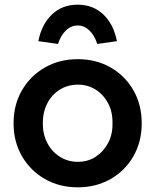

<svg xmlns="http://www.w3.org/2000/svg" viewBox="-20 -791 664 821"><path d="M38 -264Q38 -343 74 -405Q110 -467 172 -502.5Q234 -538 313 -538Q391 -538 453 -502.5Q515 -467 550.5 -405Q586 -343 586 -264Q586 -185 550.5 -123Q515 -61 453 -25.5Q391 10 313 10Q234 10 172 -25.5Q110 -61 74 -123Q38 -185 38 -264ZM461 -264Q462 -312 442.5 -349Q423 -386 389.5 -407.5Q356 -429 313 -429Q270 -429 235.5 -407.5Q201 -386 182 -348.5Q163 -311 163 -264Q163 -217 182 -180Q201 -143 235.5 -121Q270 -99 313 -99Q356 -99 389.5 -121Q423 -143 442.5 -180Q462 -217 461 -264ZM144 -615Q158 -687 202 -729Q246 -771 312 -771Q378 -771 422 -729Q466 -687 480 -615L396 -603Q384 -640 362 -661Q340 -682 312 -682Q284 -682 262 -661Q240 -640 228 -603Z"/></svg>

Font: Mach Medium
Style: Regular
Weight: 500
Version: Version 1.002